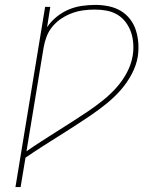

<svg xmlns="http://www.w3.org/2000/svg" viewBox="-20 -763 640 783"><path d="M43 0 164 -735H185L172 -652Q188 -676 211 -694.5Q234 -713 260 -724Q286 -735 314 -739Q342 -743 369 -743Q396 -743 423 -737.5Q450 -732 472 -719Q494 -706 510 -685.5Q526 -665 534 -640Q542 -615 544 -587.5Q546 -560 542 -533Q536 -496 517 -460.5Q498 -425 472 -395.5Q446 -366 414.5 -340.5Q383 -315 350 -292.5Q317 -270 283.5 -248.5Q250 -227 216.5 -206Q183 -185 149.5 -163.5Q116 -142 84 -120L64 0ZM88 -146Q118 -167 150 -187.5Q182 -208 213.5 -228Q245 -248 276.5 -268Q308 -288 339 -309Q370 -330 400 -354Q430 -378 455 -406Q480 -434 497.5 -467Q515 -500 521 -535Q525 -559 523.5 -584Q522 -609 514.5 -631Q507 -653 493 -672Q479 -691 459 -703Q439 -715 415.5 -719.5Q392 -724 367 -724Q344 -724 321 -721Q298 -718 275.5 -710Q253 -702 232 -688.5Q211 -675 195 -656Q179 -637 170.5 -615Q162 -593 158 -570Z"/></svg>

Font: Iosevka Aile Thin Oblique
Style: Regular
Weight: 100
Italic angle: -9°
Designer: Belleve Invis
Foundry: Belleve Invis
Version: Version 31.1.0; ttfautohint (v1.8.4)